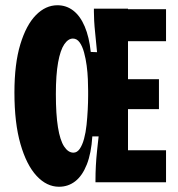

<svg xmlns="http://www.w3.org/2000/svg" viewBox="-20 -695 680 732"><path d="M205 17Q158 17 119.5 -24.5Q81 -66 58 -146Q35 -226 35 -342Q35 -452 57.5 -526Q80 -600 117 -637.5Q154 -675 199 -675Q233 -675 259.5 -654.5Q286 -634 303 -594Q320 -554 326 -497L350 -496Q346 -539 343 -567.5Q340 -596 339 -616Q338 -636 338 -650V-662H468V0H344V-8Q344 -35 345.5 -63.5Q347 -92 350 -120Q353 -148 356 -175H332Q328 -111 311 -68Q294 -25 267 -4Q240 17 205 17ZM373 0V-122H613V0ZM260 -113Q274 -113 284 -127.5Q294 -142 300.5 -166Q307 -190 310 -219Q313 -248 314.5 -277Q316 -306 316 -331V-349Q316 -367 315 -392.5Q314 -418 310.5 -444.5Q307 -471 300.5 -495Q294 -519 283.5 -533.5Q273 -548 258 -548Q240 -548 225 -526Q210 -504 201.5 -457Q193 -410 193 -336Q193 -259 201 -209.5Q209 -160 224.5 -136.5Q240 -113 260 -113ZM373 -279V-393H586V-279ZM373 -538V-660H613V-538Z"/></svg>

Font: Bricolage Grotesque 24pt Condensed ExtraBold
Style: Regular
Weight: 800
Width: 3
Designer: Mathieu Triay
Foundry: Atelier Triay
Version: Version 1.001;gftools[0.9.33.dev8+g029e19f]